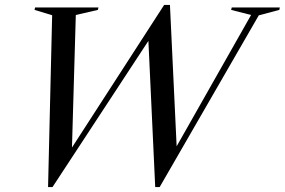

<svg xmlns="http://www.w3.org/2000/svg" viewBox="-20 -745 1150 775"><path d="M993.5 -684.5 913 -705 915.5 -715H1109.5L1107.5 -705L1024.5 -683L624.5 10H606.5L579 -580L192 10H174L190.5 -683.5L119.5 -705L121.5 -715H377.5L375 -705L286 -684.5L270.5 -149.5L642.5 -725H666L693 -154.5Z"/></svg>

Font: Newsreader 72pt
Style: Italic
Weight: 400
Italic angle: -17°
Designer: Hugues Gentile
Foundry: Production Type
Version: Version 1.003; ttfautohint (v1.8.3)